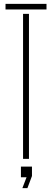

<svg xmlns="http://www.w3.org/2000/svg" viewBox="-20 -820 268 991"><path d="M99 0V-748.5H129.5V0ZM8.5 -771V-800H220V-771ZM95.5 151 117 95H88V40H145V88.5L121.5 151Z"/></svg>

Font: Big Shoulders Stencil Display Thin ExtraLight
Style: Regular
Weight: 250
Version: Version 2.001